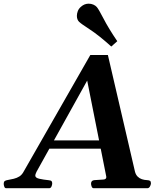

<svg xmlns="http://www.w3.org/2000/svg" viewBox="-75 -999 827 1019"><path d="M487.8 -67.9 387.7 -571.3 119.1 -87.9Q117.2 -84 114.7 -77.6Q112.3 -71.3 112.3 -66.9Q112.3 -55.2 133.5 -50.3Q154.8 -45.4 184.1 -42.5Q195.8 -41.5 199 -37.1Q202.1 -32.7 202.1 -25.4Q202.1 -18.1 198.2 -9Q194.3 0 185.1 0H-42Q-49.3 0 -52.2 -8.3Q-55.2 -16.6 -55.2 -22.5Q-55.2 -34.7 -49.6 -38.3Q-43.9 -42 -37.1 -43Q-18.1 -46.4 -1.7 -50.3Q14.6 -54.2 28.1 -62.7Q41.5 -71.3 50.3 -87.9L404.3 -707H497.6L641.6 -86.9Q646 -71.3 655.5 -61.8Q665 -52.2 678 -47.9Q690.9 -43.5 705.6 -43Q716.8 -42.5 721.4 -39.1Q726.1 -35.6 726.1 -25.4Q725.6 -17.6 720.5 -8.8Q715.3 0 707 0H422.9Q414.6 0 411.4 -9Q408.2 -18.1 408.2 -23.9Q408.2 -41.5 425.8 -43Q457.5 -45.4 473.4 -46.1Q489.3 -46.9 489.3 -59.6Q489.3 -61.5 487.8 -67.9ZM161.6 -210 178.7 -253.9H480L488.8 -210ZM515.6 -752Q449.7 -811.5 402.3 -842.3Q355 -873 344.7 -883.3Q333 -895 333 -915Q333 -926.8 337.9 -939.9Q342.8 -953.1 355 -963.4Q373 -979.5 395.5 -979.5Q409.2 -979.5 420.7 -974.4Q432.1 -969.2 438.5 -961.9Q448.2 -951.2 474.4 -900.4Q500.5 -849.6 547.4 -780.3Z"/></svg>

Font: Gelasio SemiBold
Style: Italic
Weight: 600
Italic angle: -8.5°
Designer: Eben Sorkin
Foundry: Eben Sorkin
Version: Version 1.008